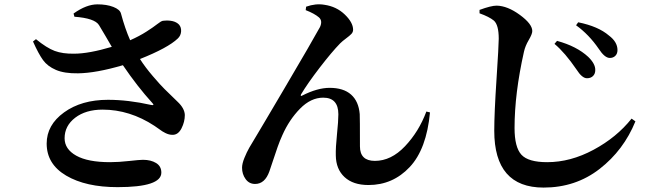

<svg xmlns="http://www.w3.org/2000/svg" viewBox="-20 -807 3040 878"><path d="M320.3 -730.5 316.4 -745.1Q375 -787.1 425.8 -787.1Q467.8 -787.1 498 -775.4Q528.3 -763.7 533.2 -745.1Q551.8 -675.8 575.2 -623Q617.2 -641.6 649.9 -662.6Q682.6 -683.6 699.2 -696.8Q715.8 -710 724.6 -711.9Q776.4 -717.8 798.8 -694.3Q809.6 -681.6 808.1 -662.6Q806.6 -643.6 793 -630.9Q748 -587.9 620.1 -537.1Q643.6 -500 679.2 -458.5Q714.8 -417 732.4 -399.9Q750 -382.8 792 -341.8Q824.2 -311.5 825.2 -281.2Q825.2 -250 810.1 -220.2Q794.9 -190.4 769.5 -190.4Q760.7 -190.4 752.9 -192.4Q745.1 -194.3 736.3 -198.7Q727.5 -203.1 722.2 -206.5Q716.8 -210 704.6 -218.8Q692.4 -227.5 686.5 -231.4Q573.2 -305.7 449.2 -305.7Q372.1 -305.7 323.7 -268.6Q275.4 -231.4 275.4 -174.8Q275.4 -125 328.6 -95.2Q381.8 -65.4 483.4 -65.4Q522.5 -65.4 570.3 -70.8Q618.2 -76.2 633.8 -76.2Q669.9 -76.2 693.8 -61.5Q717.8 -46.9 717.8 -17.6Q717.8 48.8 517.6 48.8Q372.1 48.8 282.7 -3.9Q193.4 -56.6 193.4 -150.4Q193.4 -235.4 272.9 -293Q352.5 -350.6 473.6 -350.6Q566.4 -350.6 670.9 -327.1Q679.7 -325.2 681.2 -327.6Q682.6 -330.1 675.8 -336.9Q608.4 -411.1 542 -508.8Q418.9 -472.7 336.9 -471.7Q274.4 -470.7 235.8 -487.3Q197.3 -503.9 176.8 -532.2Q156.2 -560.5 130.9 -617.2L144.5 -627.9Q193.4 -587.9 230 -574.2Q266.6 -560.5 319.3 -561.5Q385.7 -561.5 491.2 -592.8Q482.4 -607.4 461.9 -643.1Q441.4 -678.7 432.6 -692.4Q413.1 -723.6 320.3 -730.5Z M1438.5 -727.5Q1418 -745.1 1377.9 -760.7L1379.9 -776.4Q1423.8 -792 1462.9 -785.2Q1518.6 -777.3 1556.6 -740.7Q1594.7 -704.1 1594.7 -670.9Q1594.7 -660.2 1586.9 -651.9Q1579.1 -643.6 1562.5 -631.3Q1545.9 -619.1 1535.2 -608.4Q1497.1 -569.3 1441.9 -497.6Q1386.7 -425.8 1356.4 -375Q1354.5 -370.1 1356 -368.7Q1357.4 -367.2 1362.3 -370.1Q1431.6 -405.3 1487.3 -405.3Q1550.8 -405.3 1585.4 -374.5Q1620.1 -343.8 1625 -285.2Q1626 -269.5 1626 -137.7Q1626 -71.3 1694.3 -71.3Q1768.6 -71.3 1832 -138.2Q1895.5 -205.1 1929.7 -296.9L1946.3 -293Q1930.7 -125 1853.5 -43Q1776.4 39.1 1665 39.1Q1594.7 39.1 1555.7 2.9Q1516.6 -33.2 1515.6 -95.7Q1514.6 -131.8 1521 -192.9Q1527.3 -253.9 1527.3 -284.2Q1527.3 -360.4 1458 -360.4Q1401.4 -360.4 1352.1 -310.1Q1302.7 -259.8 1271.5 -189.5Q1259.8 -164.1 1249.5 -134.8Q1239.3 -105.5 1228 -71.3Q1216.8 -37.1 1211.9 -23.4Q1191.4 34.2 1146.5 34.2Q1119.1 34.2 1103 11.7Q1086.9 -10.7 1086.9 -40Q1086.9 -58.6 1097.7 -85Q1108.4 -111.3 1120.1 -131.8Q1131.8 -152.3 1157.7 -194.8Q1183.6 -237.3 1196.3 -259.8Q1218.8 -297.9 1279.3 -400.4Q1339.8 -502.9 1384.8 -580.6Q1429.7 -658.2 1443.4 -683.6Q1456.1 -711.9 1438.5 -727.5Z M2664.1 -449.2Q2641.6 -449.2 2616.2 -489.3Q2563.5 -566.4 2515.6 -606.4L2527.3 -620.1Q2617.2 -595.7 2669.9 -546.9Q2703.1 -514.6 2702.1 -486.3Q2702.1 -469.7 2691.9 -459.5Q2681.6 -449.2 2664.1 -449.2ZM2768.6 -542Q2745.1 -542 2717.8 -584Q2672.9 -649.4 2614.3 -691.4L2624 -705.1Q2715.8 -686.5 2764.6 -644.5Q2803.7 -615.2 2803.7 -578.1Q2803.7 -561.5 2793.9 -551.8Q2784.2 -542 2768.6 -542ZM2238.3 -712.9Q2216.8 -730.5 2172.9 -746.1V-761.7Q2225.6 -781.2 2251 -781.2Q2300.8 -780.3 2357.4 -738.8Q2414.1 -697.3 2414.1 -665Q2414.1 -651.4 2397.9 -624Q2381.8 -596.7 2376 -570.3Q2333 -378.9 2333 -221.7Q2333 -133.8 2364.3 -99.6Q2395.5 -65.4 2482.4 -65.4Q2588.9 -65.4 2694.3 -122.1Q2799.8 -178.7 2868.2 -264.6L2885.7 -252Q2832 -120.1 2722.2 -34.7Q2612.3 50.8 2465.8 50.8Q2240.2 50.8 2240.2 -209Q2240.2 -289.1 2250.5 -444.8Q2260.7 -600.6 2260.7 -629.9Q2260.7 -693.4 2238.3 -712.9Z"/></svg>

Font: GenYoMin TW TTF Bold
Style: Regular
Weight: 700
Version: Version 1.300